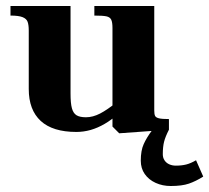

<svg xmlns="http://www.w3.org/2000/svg" viewBox="-20 -433 698 641"><path d="M76 -136V-331Q76 -350 72.2 -360.2Q68.5 -370.5 55.2 -375.8Q42 -381 15 -381V-413H215.5V-120.5Q215.5 -88.5 220 -71.8Q224.5 -55 235.5 -48.2Q246.5 -41.5 267 -41.5Q290 -41.5 314.2 -54Q338.5 -66.5 373 -94.5L377 -55Q353.5 -33.5 330 -19.8Q306.5 -6 282.8 0.8Q259 7.5 235 7.5Q156 7.5 116 -29.2Q76 -66 76 -136ZM355.5 -10.5V-339.5Q355.5 -359 351.2 -367.5Q347 -376 335 -378.5Q323 -381 295 -381V-413H495V-64Q495 -51.5 497.8 -46Q500.5 -40.5 510.8 -38Q521 -35.5 544 -35.5V0L378 12ZM450 103.5Q450 69.5 459.8 48Q469.5 26.5 487 3L489 0H544Q532 23.5 527.8 40.2Q523.5 57 523.5 82Q523.5 93.5 529.2 102.2Q535 111 545 115.5Q555 120 567 120Q586.5 120 601.5 116.2Q616.5 112.5 634.5 102L658.5 156.5Q634 172 610.8 180Q587.5 188 550 188Q522.5 188 499.5 177.5Q476.5 167 463.2 148Q450 129 450 103.5Z"/></svg>

Font: Didactic
Style: Regular
Weight: 400
Designer: Tyler Finck
Foundry: Etcetera Type Co
Version: Version 3.007;FEAKit 1.0